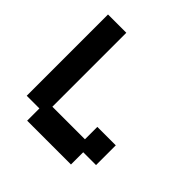

<svg xmlns="http://www.w3.org/2000/svg" viewBox="-169 -784 942 942"><g transform="rotate(45 301.5 -313.5)"><path d="M149 11V-74H61V-638H188V-125H414V-211H542V-74H453V11Z"/></g></svg>

Font: Pixelify Sans
Style: Bold
Weight: 700
Designer: Stefie Justprince
Foundry: Typecalism Foundryline
Version: Version 1.000